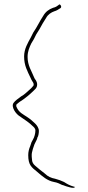

<svg xmlns="http://www.w3.org/2000/svg" viewBox="-20 -736 403 884"><path d="M43 -263C29 -246 52 -210 75 -198L76 -197C94 -185 115 -171 131 -155C133 -153 143 -146 143 -135C143 -121 138 -104 132 -94L125 -81L119 -63C114 -52 110 -37 110 -22C110 24 125 34 151 55C174 75 197 96 229 102C243 104 257 111 267 116H269C286 123 321 134 324 126C325 124 322 123 319 123C301 118 289 111 275 102C263 96 249 91 234 87C214 83 202 78 185 62C169 50 157 40 142 27C134 20 127 12 127 -5C126 -10 126 -18 126 -22C126 -24 126 -28 127 -33L130 -45C131 -51 133 -54 134 -58C139 -78 150 -89 152 -102V-103C157 -108 159 -125 159 -133C159 -146 151 -158 142 -167C131 -178 118 -189 104 -198C88 -209 66 -218 56 -244L55 -246V-254C64 -263 77 -272 87 -278C98 -286 116 -300 127 -311C140 -324 151 -330 151 -347C151 -354 149 -360 144 -368V-369H143C140 -373 138 -377 136 -382C126 -408 107 -434 107 -474C107 -500 116 -519 124 -536L136 -556C139 -563 143 -571 147 -578L162 -602L177 -629L192 -653C201 -670 216 -679 230 -684C241 -687 248 -692 259 -699C267 -705 255 -722 250 -713C244 -709 238 -703 224 -700C205 -693 190 -682 179 -663C163 -639 151 -612 133 -586L122 -564C108 -538 91 -511 91 -476C91 -434 106 -409 121 -377C122 -375 120 -378 121 -377C123 -372 126 -366 130 -360C132 -357 135 -353 135 -347C135 -341 133 -341 130 -337C128 -334 121 -327 115 -322C105 -314 94 -301 77 -292C63 -281 51 -274 43 -263Z"/></svg>

Font: Stray Cat
Style: ExLt
Weight: 200
Version: Version 1.0